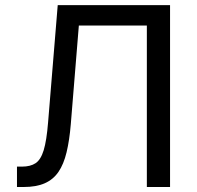

<svg xmlns="http://www.w3.org/2000/svg" viewBox="-20 -748 788 768"><path d="M47.9 0V-81.5H67.4Q101.6 -81.5 122.3 -95.2Q143.1 -108.9 154.8 -147.2Q166.5 -185.5 172.4 -259.3L210.9 -727.5H660.2V0H567.4V-646H295.4L263.2 -251.5Q257.8 -186.5 246.3 -138.9Q234.9 -91.3 213.9 -60.5Q192.9 -29.8 158.9 -14.9Q125 0 74.7 0Z"/></svg>

Font: Inter Variable LoSnoCo
Style: Regular
Weight: 400
Designer: Rasmus Andersson
Foundry: rsms
Version: Version 4.000;git-a52131595; featfreeze: case,dlig,ss01,ss02